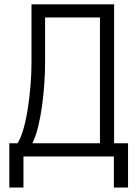

<svg xmlns="http://www.w3.org/2000/svg" viewBox="-20 -713 626 875"><path d="M22.5 141.6V-60.1H60.1Q75.7 -85 87.6 -127.9Q99.6 -170.9 107.4 -222.9Q115.2 -274.9 119.4 -327.6Q123.5 -380.4 123.5 -424.3V-693.4H500V-60.1H563.5V141.6H499V0H86.9V141.6ZM435.5 -60.1V-633.3H185.5V-427.2Q185.5 -384.3 182.1 -333.3Q178.7 -282.2 171.6 -230.7Q164.6 -179.2 153.6 -134.5Q142.6 -89.8 127.4 -60.1Z"/></svg>

Font: Cascadia Code NF Light
Style: Regular
Weight: 300
Monospace: yes
Designer: Aaron Bell
Foundry: Saja Typeworks
Version: Version 2404.023; ttfautohint (v1.8.4)